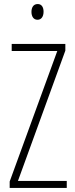

<svg xmlns="http://www.w3.org/2000/svg" viewBox="-20 -932 371 952"><path d="M167 -912C145 -912 136 -894 136 -873C136 -851 146 -834 166 -834C185 -834 196 -850 196 -874C196 -894 188 -912 167 -912ZM311 0V-35H69L304 -681V-714H38V-679H264L28 -32V0Z"/></svg>

Font: Noto Sans Telugu ExtraCondensed ExtraLight
Style: Regular
Weight: 200
Width: 2
Designer: Jelle Bosma - Monotype Design Team
Foundry: Monotype Imaging Inc.
Version: Version 2.005